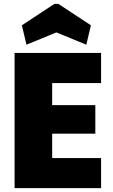

<svg xmlns="http://www.w3.org/2000/svg" viewBox="-20 -981 588 1001"><path d="M252 -548V-433H477V-284H252V-157H507V0H56V-705H507V-548ZM118 -748 94 -849 264 -961H284L454 -849L430 -748L274 -812Z"/></svg>

Font: Fz Poppins ExtBd
Style: Regular
Weight: 800
Designer: Ninad Kale (Devanagari), Jonny Pinhorn (Latin)
Foundry: Indian Type Foundry
Version: Vit hóa bi Vntype.Com & FontZin.Com